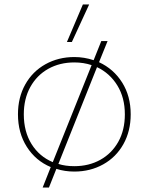

<svg xmlns="http://www.w3.org/2000/svg" viewBox="-20 -749 662 855"><path d="M349 -729H377L300 -562H278ZM421 -472Q486 -442 524 -381.5Q562 -321 562 -240Q562 -165 529.5 -107Q497 -49 439.5 -17Q382 15 311 15Q269 15 231 3L198 86H170L206 -5Q139 -33 99.5 -95Q60 -157 60 -240Q60 -315 92.5 -373Q125 -431 182.5 -463Q240 -495 311 -495Q355 -495 397 -481L431 -566H459ZM86 -240Q86 -163 120.5 -107.5Q155 -52 215 -27L388 -459Q352 -471 311 -471Q246 -471 195 -442.5Q144 -414 115 -361.5Q86 -309 86 -240ZM412 -450 240 -19Q271 -9 311 -9Q376 -9 427 -37.5Q478 -66 507 -118Q536 -170 536 -240Q536 -314 502.5 -368.5Q469 -423 412 -450Z"/></svg>

Font: Prompt Thin
Style: Regular
Weight: 100
Designer: Katatrad Team
Foundry: CadsonDemak
Version: Version 1.030